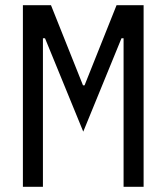

<svg xmlns="http://www.w3.org/2000/svg" viewBox="-20 -718 640 738"><path d="M532 0V-698H428L305 -390H299L176 -698H68V0H145V-571H153L300 -212L447 -571H455V0Z"/></svg>

Font: IBM Mono
Style: Regular
Weight: 400
Monospace: yes
Designer: Mike Abbink, Paul van der Laan, Pieter van Rosmalen
Foundry: Bold Monday
Version: Version 2.3